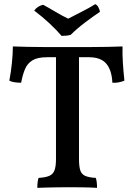

<svg xmlns="http://www.w3.org/2000/svg" viewBox="-20 -903 646 926"><path d="M207 -627Q161 -627 136.5 -612Q112 -597 100.5 -569.5Q89 -542 82 -504Q68 -504 52 -506Q36 -508 25 -514Q33 -556 37.5 -600Q42 -644 42 -679Q73 -678 113.5 -677Q154 -676 202.5 -676Q251 -676 306 -676Q361 -676 410 -676Q459 -676 500.5 -677Q542 -678 571 -679Q570 -642 572.5 -602Q575 -562 580 -514Q568 -509 553.5 -506Q539 -503 522 -504Q519 -565 492.5 -596Q466 -627 409 -627ZM250 -648H361V-136Q361 -101 367 -82Q373 -63 390.5 -55Q408 -47 442 -45Q445 -37 446.5 -24.5Q448 -12 448 3Q416 1 380 0.5Q344 0 307 0Q282 0 255.5 0.5Q229 1 204.5 1.5Q180 2 160 3Q160 -12 161.5 -24.5Q163 -37 166 -45Q200 -47 218 -55Q236 -63 243 -82Q250 -101 250 -136ZM277 -730Q253 -758 219.5 -789.5Q186 -821 145 -852Q152 -862 163 -869.5Q174 -877 188 -880Q216 -865 248.5 -845.5Q281 -826 309 -813Q324 -821 349 -833.5Q374 -846 399 -859.5Q424 -873 439 -883Q449 -879 455 -867Q461 -855 462 -846Q428 -823 389.5 -794Q351 -765 321 -735Q311 -732 299.5 -731Q288 -730 277 -730Z"/></svg>

Font: Vollkorn Medium
Style: Regular
Weight: 500
Designer: Friedrich Althausen
Foundry: Friedrich Althausen
Version: Version 5.000